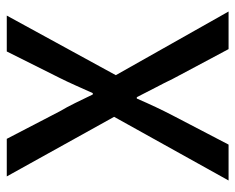

<svg xmlns="http://www.w3.org/2000/svg" viewBox="-84 -611 695 567"><g transform="rotate(-90 263.5 -327.5)"><path d="M14 0 202 -338 26 -655H137L218 -499Q231 -477 242.5 -453.5Q254 -430 268 -401H272Q285 -430 295.5 -453.5Q306 -477 317 -499L395 -655H501L325 -333L513 0H402L314 -165Q302 -190 288.5 -215.5Q275 -241 260 -271H256Q243 -241 231 -215.5Q219 -190 206 -165L120 0Z"/></g></svg>

Font: Source Sans 3 Medium
Style: Regular
Weight: 500
Designer: Paul D. Hunt
Foundry: Adobe
Version: Version 3.052;hotconv 1.1.0;makeotfexe 2.6.0